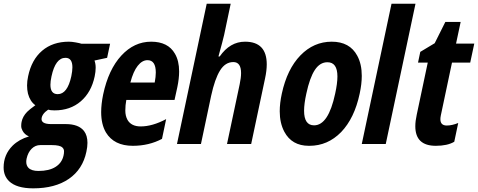

<svg xmlns="http://www.w3.org/2000/svg" viewBox="-67 -780 2589 1040"><path d="M210.4 -107.9H289.1Q358.9 -107.9 388.2 -70.3Q406.7 -45.9 406.7 -6.3Q406.7 15.6 400.9 42Q380.9 137.2 306.2 188.7Q231.4 240.2 112.8 240.2Q22.5 240.2 -18.1 201.2Q-47.4 172.4 -47.4 127Q-47.4 57.6 1.5 8.8Q36.6 -25.4 89.8 -41Q65.9 -51.3 55.2 -71.8Q47.9 -85 47.9 -97.4Q47.9 -109.9 49.8 -119.1Q55.7 -149.4 80.1 -174.3Q91.8 -186.5 124.5 -210Q95.7 -230.5 84.5 -272.9Q79.6 -293.5 79.6 -317.1Q79.6 -340.8 85.4 -367.2Q104 -456.5 161.4 -505.4Q218.8 -554.2 306.2 -554.2Q321.3 -554.2 343 -550.3Q364.7 -546.4 374.5 -543H529.3L513.2 -466.8L444.8 -452.1Q451.2 -435.1 451.2 -413.3Q451.2 -391.6 445.8 -366.2Q427.7 -280.3 370.6 -231.2Q313.5 -182.1 229 -182.1Q205.6 -182.1 193.8 -186Q183.6 -178.2 178.2 -173.8Q162.1 -158.7 158.7 -141.8Q155.3 -125 168 -116.5Q180.7 -107.9 210.4 -107.9ZM287.6 -466.8Q233.4 -466.8 211.9 -366.2Q206.1 -339.8 206.1 -320.8Q206.1 -270 245.6 -270Q298.3 -270 319.3 -367.2Q325.2 -395.5 325.2 -415.5Q325.2 -466.8 287.6 -466.8ZM213.9 5.9H150.9Q124.5 5.9 104.5 25.6Q84.5 45.4 77.1 79.1Q75.2 88.4 75.2 96.7Q75.2 116.2 86.9 128.9Q103.5 146 141.1 146Q199.2 146 233.9 124Q268.6 102.1 277.3 62Q279.8 51.8 279.8 39.3Q279.8 26.9 270.5 18.6Q256.8 5.9 213.9 5.9Z M652.3 9.8Q550.8 9.8 506.8 -62.5Q481 -106.4 481 -172.9Q481 -215.8 491.7 -268.1Q520.5 -403.3 590.1 -478.8Q659.7 -554.2 751.5 -554.2Q843.3 -554.2 880.4 -489.3Q903.3 -450.7 903.3 -392.6Q903.3 -354.5 893.6 -308.1L878.4 -238.8H617.2Q611.8 -210 611.8 -181.2Q611.8 -152.3 623.5 -130.9Q644 -95.2 694.8 -95.2Q758.3 -95.2 833 -134.8L810.5 -27.8Q739.7 9.8 652.3 9.8ZM776.9 -387.2Q776.9 -454.1 731.9 -454.1Q703.1 -454.1 679 -423.6Q654.8 -393.1 639.2 -333H771Q776.9 -364.3 776.9 -387.2Z M1260.3 -554.2Q1377.9 -554.2 1377.9 -431.2Q1377.9 -397.5 1368.7 -355L1293.5 0H1162.6L1231.4 -324.2Q1238.8 -359.4 1238.8 -384.3Q1238.8 -443.8 1196.8 -443.8Q1153.3 -443.8 1125 -398.4Q1096.7 -353 1076.7 -261.2L1021.5 0H891.6L1052.7 -759.8H1182.6L1147 -590.8Q1140.1 -560.1 1116.2 -474.1H1123Q1178.7 -554.2 1260.3 -554.2Z M1459.5 -272.9Q1488.3 -405.8 1560.3 -480Q1632.3 -554.2 1730 -554.2Q1827.6 -554.2 1868.2 -478Q1892.6 -433.1 1892.6 -369.1Q1892.6 -325.2 1881.3 -272.9Q1853 -139.6 1780.8 -64.5Q1708 9.8 1609.4 9.8Q1607.4 9.8 1606 9.8Q1513.7 9.8 1473.1 -66.4Q1448.2 -113.3 1448.2 -177.2Q1448.2 -221.2 1459.5 -272.9ZM1760.7 -365.7Q1760.7 -442.9 1706.5 -442.9Q1666 -442.9 1638.4 -401.1Q1610.8 -359.4 1592.3 -272.9Q1580.1 -217.8 1580.1 -180.2Q1580.1 -101.1 1634.3 -101.1Q1711.9 -101.1 1748.5 -272.9Q1760.7 -328.6 1760.7 -365.7Z M2022.5 0H1892.6L2053.7 -759.8H2183.6Z M2318.4 -134.3Q2318.4 -100.1 2353 -100.1Q2381.3 -100.1 2415 -113.8L2393.6 -12.2Q2356.9 9.8 2293.5 9.8Q2182.6 9.8 2182.6 -96.2Q2182.6 -124 2190.4 -159.2L2250 -440.9H2197.3L2209.5 -499L2287.6 -545.9L2345.2 -661.1H2428.2L2403.3 -543.9H2502L2480 -440.9H2381.3L2320.8 -154.8Q2318.4 -143.1 2318.4 -134.3Z"/></svg>

Font: Open Sans Hebrew Condensed
Style: Bold Italic
Weight: 700
Width: 3
Italic angle: -12°
Foundry: Ascender Corporation, Yanek Iontef
Version: Version 2.001;PS 002.001;hotconv 1.0.70;makeotf.lib2.5.58329